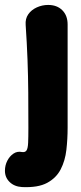

<svg xmlns="http://www.w3.org/2000/svg" viewBox="-70 -539 329 778"><path d="M19 219Q-12 217 -31 198.5Q-50 180 -50 153Q-50 131 -40.5 112.5Q-31 94 -15.5 83.5Q0 73 19 77Q32 79 37.5 70.5Q43 62 44 39.5Q45 17 45 -21Q45 -96 44.5 -163Q44 -230 41.5 -297Q39 -364 34 -438Q32 -463 44.5 -481Q57 -499 79 -509Q101 -519 125 -519Q161 -519 182.5 -497.5Q204 -476 204 -440Q204 -365 204 -298Q204 -231 204 -163.5Q204 -96 204 -21Q204 24 199 68Q194 112 176 147Q158 182 121 202Q84 222 19 219Z"/></svg>

Font: Winky Sans
Style: Bold
Weight: 700
Designer: Simon Atzbach
Foundry: typofactur
Version: Version 1.205